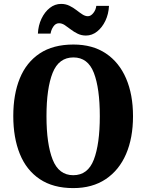

<svg xmlns="http://www.w3.org/2000/svg" viewBox="-20 -953 749 983"><path d="M355 10Q252 10 183.5 -36Q115 -82 81.5 -165Q48 -248 48 -359Q48 -470 81.5 -552Q115 -634 183.5 -679.5Q252 -725 356 -725Q454 -725 522 -679.5Q590 -634 625.5 -551.5Q661 -469 661 -358Q661 -247 625.5 -164.5Q590 -82 521.5 -36Q453 10 355 10ZM355 -56Q430 -56 460.5 -136Q491 -216 491 -358Q491 -501 460.5 -580Q430 -659 356 -659Q281 -659 249.5 -580Q218 -501 218 -358Q218 -216 249.5 -136Q281 -56 355 -56ZM420 -771Q397 -771 377.5 -780.5Q358 -790 342 -802.5Q326 -815 311.5 -824.5Q297 -834 282 -834Q265 -834 253.5 -817.5Q242 -801 239 -781H174Q176 -823 192.5 -857.5Q209 -892 235 -912.5Q261 -933 293 -933Q316 -933 335.5 -923.5Q355 -914 371 -901.5Q387 -889 401.5 -879.5Q416 -870 430 -870Q445 -870 458 -886.5Q471 -903 473 -923H538Q536 -881 519.5 -846.5Q503 -812 477 -791.5Q451 -771 420 -771Z"/></svg>

Font: Noto Serif Georgian Condensed ExtraBold
Style: Regular
Weight: 800
Width: 3
Designer: Monotype Design Team, Akaki Razmadze
Foundry: Google LLC
Version: Version 2.003; ttfautohint (v1.8.4.7-5d5b)